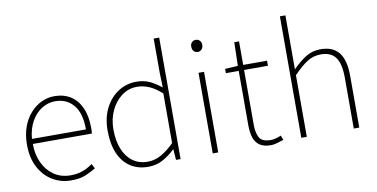

<svg xmlns="http://www.w3.org/2000/svg" viewBox="-76 -1009 2428 1236"><g transform="rotate(-10 1138.0 -390.5)"><path d="M300 13Q234 13 179 -20Q124 -53 91.5 -114.5Q59 -176 59 -262Q59 -327 77.5 -378Q96 -429 128.5 -465.5Q161 -502 201.5 -521Q242 -540 286 -540Q347 -540 391.5 -512Q436 -484 460.5 -429.5Q485 -375 485 -297Q485 -289 485 -280.5Q485 -272 483 -261H97Q97 -192 122.5 -137.5Q148 -83 194 -51.5Q240 -20 302 -20Q347 -20 382 -33Q417 -46 447 -68L463 -37Q433 -19 396 -3Q359 13 300 13ZM97 -294H450Q450 -401 405 -454Q360 -507 286 -507Q239 -507 198 -481.5Q157 -456 130 -408.5Q103 -361 97 -294Z M804 13Q738 13 689 -18.5Q640 -50 613 -111.5Q586 -173 586 -262Q586 -347 618.5 -409.5Q651 -472 704.5 -506Q758 -540 822 -540Q870 -540 907 -523Q944 -506 984 -474L981 -573V-794H1017V0H987L982 -70H980Q947 -37 903 -12Q859 13 804 13ZM807 -20Q853 -20 895.5 -44Q938 -68 981 -111V-435Q938 -474 899.5 -490.5Q861 -507 820 -507Q765 -507 720.5 -474Q676 -441 650 -385.5Q624 -330 624 -262Q624 -190 645.5 -135.5Q667 -81 708 -50.5Q749 -20 807 -20Z M1227 0V-527H1263V0ZM1246 -660Q1230 -660 1220 -671Q1210 -682 1210 -701Q1210 -718 1220 -728.5Q1230 -739 1246 -739Q1261 -739 1271.5 -728.5Q1282 -718 1282 -701Q1282 -682 1271.5 -671Q1261 -660 1246 -660Z M1608 13Q1559 13 1532 -6Q1505 -25 1494.5 -59.5Q1484 -94 1484 -140V-494H1400V-522L1484 -527L1488 -681H1519V-527H1675V-494H1519V-135Q1519 -84 1536 -52Q1553 -20 1611 -20Q1626 -20 1645 -25Q1664 -30 1678 -37L1690 -7Q1667 1 1644.5 7Q1622 13 1608 13Z M1806 0V-794H1842V-560V-441Q1884 -484 1927.5 -512Q1971 -540 2026 -540Q2107 -540 2146 -490.5Q2185 -441 2185 -339V0H2149V-334Q2149 -421 2119.5 -464Q2090 -507 2022 -507Q1973 -507 1932.5 -481Q1892 -455 1842 -403V0Z"/></g></svg>

Font: Noto Sans KR Thin
Style: Regular
Weight: 100
Designer: Ryoko NISHIZUKA 西塚涼子 (kana, bopomofo & ideographs); Paul D. Hunt (Latin, Greek & Cyrillic); Sandoll Communications 산돌커뮤니
Foundry: Adobe
Version: Version 2.004-H2;hotconv 1.0.118;makeotfexe 2.5.65603